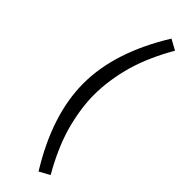

<svg xmlns="http://www.w3.org/2000/svg" viewBox="-310 -758 955 955"><g transform="rotate(45 168.0 -280.5)"><path d="M188.8 -62.5Q220 42.5 286.2 157.5L231.2 187.5Q78.8 -58.8 78.8 -280Q78.8 -501.2 231.2 -747.5L286.2 -717.5Q220 -602.5 188.8 -497.5Q156.2 -381.2 156.2 -277.5Q156.2 -178.8 188.8 -62.5Z"/></g></svg>

Font: Cambay
Style: Regular
Weight: 400
Designer: Pooja Saxena
Foundry: Pooja Saxena
Version: Version 1.181;PS 001.181;hotconv 1.0.70;makeotf.lib2.5.58329